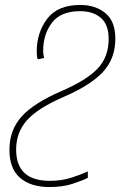

<svg xmlns="http://www.w3.org/2000/svg" viewBox="-20 -744 485 774"><path d="M179 10Q233 10 272.5 -3Q312 -16 334 -27V-53Q306 -40 267 -27.5Q228 -15 181 -15Q45 -15 45 -141Q45 -210 88.5 -259Q132 -308 238 -354Q345 -400 395 -454Q445 -508 445 -588Q445 -658 405 -691Q365 -724 304 -724Q212 -724 170 -668Q128 -612 128 -536Q128 -517 132 -505L158 -510Q154 -524 154 -538Q154 -606 189.5 -652.5Q225 -699 303 -699Q355 -699 386.5 -672Q418 -645 418 -587Q418 -514 373 -467Q328 -420 228 -377Q115 -328 66.5 -273.5Q18 -219 18 -140Q18 -64 61 -27Q104 10 179 10Z"/></svg>

Font: Noto Sans UI SemiCondensed Thin
Style: Italic
Weight: 250
Width: 4
Italic angle: -12°
Designer: Monotype Design Team
Foundry: Monotype Imaging Inc.
Version: Version 1.901